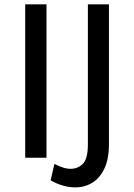

<svg xmlns="http://www.w3.org/2000/svg" viewBox="-20 -709 602 863"><path d="M93.3 0V-689.5H189V0ZM318.8 133.3Q263.7 133.3 207.5 101.6L224.6 27.8Q243.7 37.6 262 43.7Q280.3 49.8 296.9 49.8Q330.6 49.8 352.8 27.1Q375 4.4 375 -61V-689.5H469.7V-61.5Q469.7 5.9 449.2 48.8Q428.7 91.8 394.5 112.5Q360.4 133.3 318.8 133.3Z"/></svg>

Font: Shanti
Style: Regular
Weight: 400
Designer: Vernon Adams
Foundry: Vernon Adams
Version: Version 1.100; ttfautohint (v1.8.4)